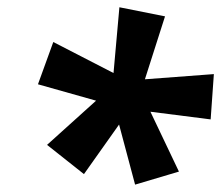

<svg xmlns="http://www.w3.org/2000/svg" viewBox="-20 -788 606 526"><path d="M432.1 -743.2 377 -570.8 565.9 -585 557.1 -460.9 392.1 -481.9 470.2 -317.9 350.1 -282.2 306.2 -446.8 210 -311 108.9 -391.1 243.2 -512.2 84 -557.1 126 -672.9 291 -587.9 307.1 -768.1Z"/></svg>

Font: Zoram GWebM
Style: Bold Italic
Weight: 700
Italic angle: -12°
Foundry: Ascender Corporation
Version: Version 1.000